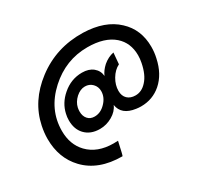

<svg xmlns="http://www.w3.org/2000/svg" viewBox="-179 -853 1401 1344"><g transform="rotate(-30 521.5 -180.5)"><path d="M696 23Q586 8 573 -79Q555 -36 507.5 -8.5Q460 19 407 19Q331 19 287 -28Q247 -71 247 -142Q247 -168 253 -193Q270 -270 334 -325Q404 -386 493 -386Q548 -386 581.5 -358.5Q615 -331 619 -287Q633 -322 669 -355Q709 -389 755 -398L747 -307Q706 -287 678 -240Q651 -194 651 -147Q651 -106 675 -83Q699 -60 740 -60Q791 -60 830 -104Q872 -149 889 -237Q895 -267 895 -295Q895 -396 827 -456Q753 -521 614 -521Q439 -521 305 -399Q168 -274 168 -102Q168 8 234 77Q308 154 439 154Q462 154 474 153Q450 264 447 263Q254 263 148 151Q53 51 53 -104Q53 -152 64 -205Q101 -383 260 -504Q424 -629 639 -624Q814 -619 911 -527Q1005 -440 1005 -300Q1005 -255 995 -212Q971 -98 898 -34Q829 26 735 26Q716 26 696 23ZM546 -207Q546 -243 522 -267.5Q498 -292 462 -292Q425 -292 390 -261Q355 -229 346 -188Q343 -172 343 -158Q343 -121 363 -98Q383 -75 418 -75Q467 -75 506 -116Q546 -157 546 -207Z"/></g></svg>

Font: GFS Neohellenic Rg
Style: Bold Italic
Weight: 700
Italic angle: -12°
Designer: Designed by Takis Katsoulidis and George D. Matthiopoulos.
Foundry: Designed by Takis Katsoulidis and George D. Matthiopoulos.
Version: Version 1.0